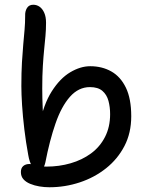

<svg xmlns="http://www.w3.org/2000/svg" viewBox="-20 -779 629 809"><path d="M188 10Q167 10 146 6.5Q125 3 107 -4.5Q89 -12 78.5 -24Q68 -36 68 -54Q68 -71 78 -79.5Q88 -88 104 -88Q118 -88 137.5 -82.5Q157 -77 176 -77Q229 -77 277.5 -91Q326 -105 363.5 -132.5Q401 -160 422.5 -202Q444 -244 444 -298Q444 -328 437 -354Q430 -380 411.5 -396Q393 -412 359 -412Q311 -412 275 -371.5Q239 -331 214 -259Q189 -187 171 -94Q167 -76 159 -68.5Q151 -61 140 -61Q126 -61 115 -78.5Q104 -96 99 -126Q89 -180 82.5 -234.5Q76 -289 73 -336Q70 -383 70 -416Q70 -474 72.5 -516.5Q75 -559 78 -592Q81 -625 83.5 -653.5Q86 -682 86 -712Q85 -731 93.5 -745Q102 -759 120 -759Q135 -759 147 -750.5Q159 -742 166.5 -725Q174 -708 174 -683Q174 -654 171.5 -627Q169 -600 166 -570Q163 -540 160.5 -500.5Q158 -461 158 -406Q158 -367 160 -321Q162 -275 167 -218L146 -251Q163 -339 198 -394Q233 -449 276 -474.5Q319 -500 360 -500Q410 -500 449 -478Q488 -456 510.5 -409.5Q533 -363 533 -289Q533 -219 504.5 -164Q476 -109 427 -70Q378 -31 316 -10.5Q254 10 188 10Z"/></svg>

Font: Shantell Sans
Style: Regular
Weight: 400
Designer: Stephen Nixon, Anya Danilova, Shantell Martin
Foundry: Arrow Type
Version: Version 1.008;[ac192a2d6]